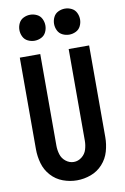

<svg xmlns="http://www.w3.org/2000/svg" viewBox="-104 -1024 708 1091"><g transform="rotate(-10 250.0 -478.5)"><path d="M150 -815Q130 -815 111.5 -824Q93 -833 84 -851.5Q75 -870 75 -890Q75 -910 84 -928.5Q93 -947 111.5 -956Q130 -965 150 -965Q170 -965 188.5 -956Q207 -947 216 -928.5Q225 -910 225 -890Q225 -870 216 -851.5Q207 -833 188.5 -824Q170 -815 150 -815ZM350 -815Q330 -815 311.5 -824Q293 -833 284 -851.5Q275 -870 275 -890Q275 -910 284 -928.5Q293 -947 311.5 -956Q330 -965 350 -965Q370 -965 388.5 -956Q407 -947 416 -928.5Q425 -910 425 -890Q425 -870 416 -851.5Q407 -833 388.5 -824Q370 -815 350 -815ZM250 8Q209 8 169.5 -6.5Q130 -21 101.5 -52.5Q73 -84 61.5 -124.5Q50 -165 50 -206V-735H168V-206Q168 -181 175.5 -156Q183 -131 204 -114.5Q225 -98 250 -98Q275 -98 296 -114.5Q317 -131 324.5 -156Q332 -181 332 -206V-735H450V-206Q450 -165 438.5 -124.5Q427 -84 398.5 -52.5Q370 -21 330.5 -6.5Q291 8 250 8Z"/></g></svg>

Font: Iosevka SS01
Style: Bold
Weight: 700
Monospace: yes
Designer: Belleve Invis
Foundry: Belleve Invis
Version: 2.3.3; ttfautohint (v1.8.3)